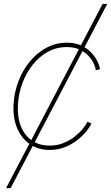

<svg xmlns="http://www.w3.org/2000/svg" viewBox="-20 -763 571 987"><path d="M11.2 204.1 507.3 -742.7H531.2L34.7 204.1ZM235.4 7.8Q175.8 7.8 132.6 -22.5Q89.4 -52.7 67.4 -106Q45.4 -159.2 49.8 -228Q53.2 -289.1 75 -345.7Q96.7 -402.3 133.5 -447Q170.4 -491.7 218.8 -517.6Q267.1 -543.5 323.7 -543.5Q367.2 -543.5 398.7 -528.6Q430.2 -513.7 450.7 -491.2Q471.2 -468.8 481.7 -446Q492.2 -423.3 493.7 -407.7L472.7 -401.4Q471.2 -416 461.9 -436.3Q452.6 -456.5 434.8 -475.8Q417 -495.1 389.4 -508.1Q361.8 -521 323.7 -521Q270 -521 225.3 -496.3Q180.7 -471.7 147.5 -429.4Q114.3 -387.2 94.7 -334.2Q75.2 -281.2 72.3 -224.6Q68.4 -161.6 87.2 -114.3Q106 -66.9 143.8 -40.8Q181.6 -14.6 235.4 -14.6Q274.4 -14.6 307.1 -28.1Q339.8 -41.5 365 -61.5Q390.1 -81.5 406.7 -102.1Q423.3 -122.6 429.7 -137.2L449.7 -128.4Q443.4 -112.3 425.3 -89.6Q407.2 -66.9 379.4 -44.4Q351.6 -22 315.2 -7.1Q278.8 7.8 235.4 7.8Z"/></svg>

Font: Inter 20pt Thin
Style: Italic
Weight: 250
Italic angle: -9.3988°
Version: Version 4.001;git-66647c0bb